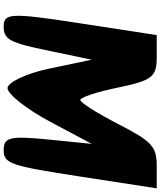

<svg xmlns="http://www.w3.org/2000/svg" viewBox="66 -989 873 1045"><g transform="rotate(90 502.5 -466.5)"><path d="M107 -467C48 -84 51 -50 126 -50C195 -50 213 -86 255 -290L305 -529L353 -300C379 -175 428 -71 460 -71C492 -71 574 -175 641 -300L763 -529L739 -290C719 -86 727 -50 796 -50C871 -50 882 -84 941 -467L1005 -883H884C778 -883 750 -858 656 -675C596 -558 538 -467 524 -467C510 -467 480 -558 456 -675C418 -858 398 -883 292 -883H171Z"/></g></svg>

Font: Hussar Skorodowane
Style: Ky
Weight: 700
Foundry: Cannot Into Space Fonts
Version: Version 0.892